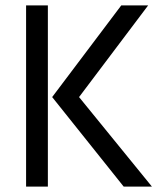

<svg xmlns="http://www.w3.org/2000/svg" viewBox="-20 -694 613 714"><path d="M158 0H77V-674H158ZM545 0H440L174 -333L431 -674H531L274 -333Z"/></svg>

Font: Hind Jalandhar
Style: Regular
Weight: 400
Designer: Namrata Goyal
Foundry: Indian Type Foundry
Version: Version 0.702;PS 1.0;hotconv 1.0.81;makeotf.lib2.5.63406